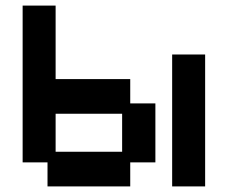

<svg xmlns="http://www.w3.org/2000/svg" viewBox="-20 -656 815 687"><path d="M150 11V-75H61V-636H179V-373H446V-286H536V-75H446V11ZM179 -113H417V-249H179ZM596 11V-461H714V11Z"/></svg>

Font: Pixelify Sans SemiBold
Style: Regular
Weight: 600
Designer: Stefie Justprince
Foundry: Typecalism Foundryline
Version: Version 1.000